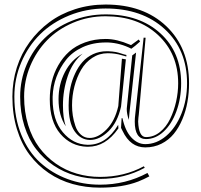

<svg xmlns="http://www.w3.org/2000/svg" viewBox="-20 -716 896 855"><path d="M628.4 -547.9 598.1 -206.1Q597.7 -203.1 596.4 -191.9Q595.2 -180.7 595.2 -174.8Q597.7 -105.5 629.9 -105.5Q664.1 -105.5 692.1 -127.9Q720.2 -150.4 737.5 -186.3Q754.9 -222.2 764.2 -263.4Q773.4 -304.7 773.4 -345.2Q773.4 -476.6 683.8 -560.1Q594.2 -643.6 450.2 -643.6Q373 -643.6 304.9 -614.5Q236.8 -585.4 189.5 -536.6Q142.1 -487.8 114.7 -422.4Q87.4 -356.9 87.4 -285.6Q87.4 -217.8 105.2 -159.7Q123 -101.6 154.5 -59.3Q186 -17.1 228.8 12.7Q271.5 42.5 321.5 57.1Q371.6 71.8 425.8 71.8Q533.2 71.8 620.6 24.4L624.5 31.2Q533.7 80.6 425.8 80.6Q368.7 80.6 316.2 65.9Q263.7 51.3 218.8 21Q173.8 -9.3 140.6 -52.2Q107.4 -95.2 88.6 -155Q69.8 -214.8 69.8 -285.6Q69.8 -360.4 98.6 -428Q127.4 -495.6 177.5 -544.7Q227.5 -593.8 298.6 -622.8Q369.6 -651.9 450.2 -651.9Q601.6 -651.9 694.1 -567.6Q786.6 -483.4 786.6 -345.2Q786.6 -277.8 765.6 -220.5Q744.6 -163.1 708.5 -129.9Q672.4 -96.7 629.9 -96.7Q580.1 -96.7 580.1 -174.8Q580.1 -189.9 582.5 -208L619.6 -548.3ZM597.7 -540 604 -531.2Q580.1 -509.3 564.9 -499Q515.6 -524.4 461.4 -526.9H451.2Q394 -526.9 348.1 -505.9Q302.2 -484.9 274.4 -449.7Q246.6 -414.6 231.2 -372.8Q215.8 -331.1 214.4 -285.6V-273.9Q214.4 -181.2 259.8 -127.2Q305.2 -73.2 368.7 -71.3H373.5Q453.1 -71.3 506.3 -160.2L507.3 -144L506.3 -143.1Q450.2 -62.5 372.1 -62.5H367.2Q295.9 -64.9 248.8 -119.9Q201.7 -174.8 201.7 -273.9Q201.7 -314.5 210.7 -352.5Q219.7 -390.6 239.5 -425.3Q259.3 -460 287.8 -485.8Q316.4 -511.7 358.6 -527.1Q400.9 -542.5 451.2 -542.5Q500 -542.5 558.6 -517.1L563.5 -515.1ZM519 -146.5 521.5 -189.5H525.4Q537.6 -133.3 564.9 -103.8Q592.3 -74.2 627 -74.2Q677.2 -74.2 720 -110.6Q762.7 -147 787.8 -209.5Q813 -272 813 -345.2Q813 -495.1 713.1 -586.7Q613.3 -678.2 450.2 -678.2Q364.3 -678.2 288.3 -647.2Q212.4 -616.2 158.9 -563.5Q105.5 -510.7 74.7 -438.2Q43.9 -365.7 43.9 -285.6Q43.9 -191.4 75 -115.7Q106 -40 158.9 7.8Q211.9 55.7 280.3 81.1Q348.6 106.4 425.3 106.4Q539.6 106.4 636.7 54.2L645 69.3Q621.6 82 595.7 92.3Q524.9 119.6 425.3 119.6Q361.3 119.6 303.5 103.5Q245.6 87.4 196.5 54Q147.5 20.5 111.6 -27.1Q75.7 -74.7 55.4 -140.9Q35.2 -207 35.2 -285.6Q35.2 -353 54.9 -415.3Q74.7 -477.5 111.8 -528.3Q148.9 -579.1 199.2 -616.7Q249.5 -654.3 314.2 -675Q378.9 -695.8 450.2 -695.8Q619.1 -695.8 720.5 -599.4Q821.8 -502.9 821.8 -345.2Q821.8 -302.7 814.7 -262.2Q807.6 -221.7 792 -184.6Q776.4 -147.5 753.9 -119.9Q731.4 -92.3 698.7 -75.9Q666 -59.6 627 -59.6Q560.5 -59.6 525.9 -132.8ZM272.9 -153.8Q240.7 -201.2 240.7 -273.9Q240.7 -340.8 269.3 -395.5Q297.9 -450.2 348.1 -477.1Q303.2 -440.4 281.7 -377.2Q260.3 -314 260.3 -247.1Q260.3 -190.9 272.9 -153.8ZM568.8 -468.8V-469.2L585.9 -481.9L556.2 -210.4Q554.2 -188 553.7 -182.1Q544.4 -209 544.4 -231Q544.4 -231.9 544.7 -233.9Q544.9 -235.8 544.9 -236.8ZM522.9 -454.6 540.5 -451.7 519 -241.2Q503.4 -170.9 463.4 -131.8Q423.3 -92.8 381.3 -92.8H378.9Q337.9 -94.2 311.8 -132.1Q285.6 -169.9 285.6 -247.1Q285.6 -249.5 285.9 -254.9Q286.1 -260.3 286.1 -263.2Q287.1 -296.4 293.9 -327.9Q300.8 -359.4 314.5 -388.7Q328.1 -418 347.4 -439.9Q366.7 -461.9 394.5 -474.9Q422.4 -487.8 455.6 -487.8H461.4Q482.4 -486.8 495.1 -484.4Q507.8 -481.9 519.8 -477.8Q531.7 -473.6 543 -471.2L542.5 -464.4L521.5 -470.2Q492.7 -479 460 -479Q422.4 -479 391.4 -458.7Q360.4 -438.5 341.1 -405Q321.8 -371.6 311.3 -330.8Q300.8 -290 300.8 -247.1Q300.8 -224.1 304.2 -201.4Q307.6 -178.7 315.7 -155Q323.7 -131.3 340.1 -116.5Q356.4 -101.6 379.4 -101.6Q417 -101.6 454.3 -139.4Q491.7 -177.2 506.8 -243.7Z"/></svg>

Font: FoglihtenNo03
Style: Regular
Weight: 500
Version: Version 0.59